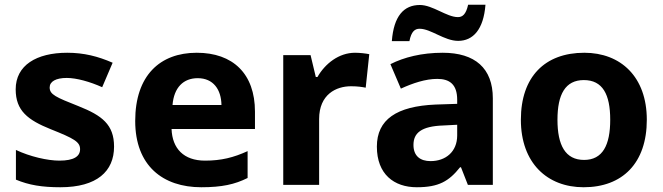

<svg xmlns="http://www.w3.org/2000/svg" viewBox="-20 -778 2790 808"><path d="M460 -161C460 -254 409 -292 311 -331C215 -369 189 -380 189 -410C189 -435 215 -450 261 -450C302 -450 359 -434 410 -411L454 -514C392 -541 333 -556 263 -556C133 -556 46 -503 46 -402C46 -312 97 -273 194 -234C292 -195 317 -181 317 -150C317 -120 291 -102 230 -102C180 -102 106 -119 47 -147V-22C102 1 157 10 234 10C388 10 460 -57 460 -161Z M808 -556C653 -556 549 -460 549 -269C549 -80 666 10 827 10C914 10 968 -2 1022 -29V-142C963 -115 911 -102 843 -102C753 -102 705 -153 702 -235H1053V-308C1053 -468 960 -556 808 -556ZM812 -449C878 -449 911 -401 912 -336H706C712 -410 752 -449 812 -449Z M1474 -556C1406 -556 1348 -510 1316 -454H1309L1287 -546H1172V0H1323V-277C1323 -381 1395 -415 1457 -415C1485 -415 1504 -412 1519 -409L1534 -550C1520 -553 1494 -556 1474 -556Z M1629 -605H1703C1711 -646 1726 -657 1746 -657C1793 -657 1850 -606 1908 -606C1971 -606 2015 -654 2023 -758H1950C1941 -717 1926 -706 1907 -706C1860 -706 1801 -757 1747 -757C1679 -757 1637 -710 1629 -605ZM1843 -556C1755 -556 1680 -537 1623 -508L1667 -405C1717 -428 1771 -446 1820 -446C1872 -446 1904 -423 1904 -358V-341L1813 -338C1649 -331 1566 -275 1566 -161C1566 -45 1638 10 1734 10C1826 10 1869 -15 1916 -74H1920L1949 0H2054V-364C2054 -491 1979 -556 1843 -556ZM1847 -250 1904 -253V-208C1904 -139 1855 -100 1792 -100C1749 -100 1720 -121 1720 -168C1720 -218 1752 -247 1847 -250Z M2702 -274C2702 -455 2592 -556 2439 -556C2273 -556 2172 -455 2172 -274C2172 -92 2283 10 2436 10C2600 10 2702 -92 2702 -274ZM2326 -274C2326 -381 2359 -441 2437 -441C2516 -441 2548 -381 2548 -274C2548 -167 2516 -105 2438 -105C2359 -105 2326 -167 2326 -274Z"/></svg>

Font: Noto Sans Myanmar UI
Style: Bold
Weight: 700
Designer: Monotype Design Team
Foundry: Monotype Imaging Inc.
Version: Version 2.103